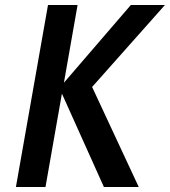

<svg xmlns="http://www.w3.org/2000/svg" viewBox="-20 -746 678 766"><path d="M227 -372.5 161.5 0H43.5L171.5 -726H289.5L235 -416L502 -726H638L347.5 -399L533.5 0H394.5Z"/></svg>

Font: JuliaMono SemiBoldItalic
Style: Regular
Weight: 600
Italic angle: -9°
Monospace: yes
Designer: cormullion
Foundry: corm
Version: Version 0.049; ttfautohint (v1.8.4)